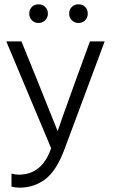

<svg xmlns="http://www.w3.org/2000/svg" viewBox="-20 -698 522 886"><path d="M279 -13Q241 90 189 129Q137 168 71 168Q51 168 33 163V103Q51 108 67 108Q174 108 216 -14L9 -507H79L148 -337L246 -93Q253 -116 333 -337L395 -507H463ZM385 -635Q385 -617 373 -604.5Q361 -592 342 -592Q324 -592 311.5 -604.5Q299 -617 299 -635Q299 -654 311.5 -666Q324 -678 342 -678Q361 -678 373 -666Q385 -654 385 -635ZM201 -635Q201 -617 188.5 -604.5Q176 -592 158 -592Q139 -592 127 -604.5Q115 -617 115 -635Q115 -654 127 -666Q139 -678 158 -678Q176 -678 188.5 -666Q201 -654 201 -635Z"/></svg>

Font: Hind Madurai Light
Style: Regular
Weight: 300
Designer: Jyotish Sonowal
Foundry: Indian Type Foundry
Version: Version 1.001;PS 1.0;hotconv 1.0.86;makeotf.lib2.5.63406; tt